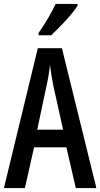

<svg xmlns="http://www.w3.org/2000/svg" viewBox="-20 -960 512 980"><path d="M376 -931V-940H264C243 -895 214 -845 177 -792V-780H241C283 -818 351 -890 376 -931ZM367 0H472L296 -714H173L0 0H107L154 -208H319ZM253 -519 302 -298H170L217 -520C226 -558 232 -597 235 -629C239 -597 245 -559 253 -519Z"/></svg>

Font: Noto Sans Myanmar ExtraCondensed Medium
Style: Regular
Weight: 500
Width: 2
Designer: Monotype Design Team
Foundry: Monotype Imaging Inc.
Version: Version 2.107